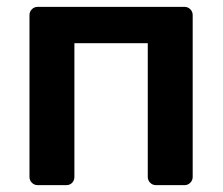

<svg xmlns="http://www.w3.org/2000/svg" viewBox="-20 -540 651 560"><path d="M90 0Q80 0 73 -7Q66 -14 66 -24V-496Q66 -506 73 -513Q80 -520 90 -520H518Q528 -520 535 -513Q542 -506 542 -496V-24Q542 -14 535 -7Q528 0 518 0H435Q425 0 418 -7Q411 -14 411 -24V-414H197V-24Q197 -14 190.5 -7Q184 0 173 0Z"/></svg>

Font: Rubik Medium
Style: Regular
Weight: 500
Designer: Hubert and Fischer
Foundry: Hubert and Fischer
Version: Version 2.300; ttfautohint (v1.8.4.7-5d5b);gftools[0.9.30]